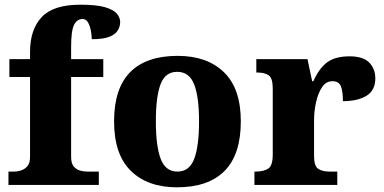

<svg xmlns="http://www.w3.org/2000/svg" viewBox="-20 -788 1634 818"><path d="M16 0V-57H42Q53 -57 68.5 -61.5Q84 -66 96 -79Q108 -92 108 -120V-460H20V-536H108V-567Q108 -662 157.5 -715Q207 -768 322 -768Q392 -768 428.5 -757Q465 -746 478.5 -729Q492 -712 492 -694Q492 -675 481.5 -658Q471 -641 445 -631Q419 -621 371 -621Q371 -635 367.5 -655.5Q364 -676 355.5 -691.5Q347 -707 332 -707Q308 -707 295.5 -682Q283 -657 283 -589V-536H420V-460H283V-120Q283 -92 294 -79Q305 -66 320.5 -61.5Q336 -57 350 -57H401V0Z M734 10Q609 10 537.5 -60Q466 -130 466 -271Q466 -411 534.5 -480.5Q603 -550 737 -550Q862 -550 934 -480.5Q1006 -411 1006 -271Q1006 -130 937 -60Q868 10 734 10ZM736 -57Q787 -57 807.5 -111.5Q828 -166 828 -271Q828 -376 807 -429Q786 -482 735 -482Q684 -482 664 -429Q644 -376 644 -271Q644 -166 664.5 -111.5Q685 -57 736 -57Z M1064 0V-57H1069Q1103 -57 1122.5 -69.5Q1142 -82 1142 -129V-411Q1142 -455 1125 -467Q1108 -479 1075 -479H1072V-536H1290L1310 -442H1315Q1340 -498 1374.5 -523Q1409 -548 1469 -548Q1527 -548 1553 -521.5Q1579 -495 1579 -454Q1579 -403 1541.5 -380Q1504 -357 1441 -357Q1441 -398 1432.5 -420Q1424 -442 1396 -442Q1369 -442 1352 -416.5Q1335 -391 1326.5 -352.5Q1318 -314 1318 -276V-124Q1318 -80 1336 -68.5Q1354 -57 1383 -57H1417V0Z"/></svg>

Font: Noto Serif Telugu ExtraBold
Style: Regular
Weight: 800
Designer: Jelle Bosma - Monotype Design Team
Foundry: Monotype Imaging Inc.
Version: Version 2.005; ttfautohint (v1.8.4.7-5d5b)